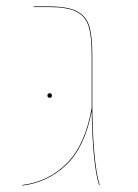

<svg xmlns="http://www.w3.org/2000/svg" viewBox="-20 -577 431 599"><path d="M289 0Q269 -63 266 -230Q245 -119 187.5 -63.5Q130 -8 50 2V0Q131 -10 188.5 -67.5Q246 -125 266 -240V-261V-407Q266 -465 256 -496Q246 -527 217.5 -541Q189 -555 132 -555H85V-557H132Q190 -557 219 -542.5Q248 -528 258 -497Q268 -466 268 -407V-261Q268 -173 274 -103.5Q280 -34 291 0ZM128 -279Q128 -286 135 -286Q142 -286 142 -279Q142 -272 135 -272Q128 -272 128 -279Z"/></svg>

Font: FiraGO Two
Style: Regular
Weight: 100
Designer: bBox Type
Foundry: bBox Type GmbH
Version: Version 1.001